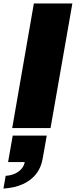

<svg xmlns="http://www.w3.org/2000/svg" viewBox="-56 -745 441 1117"><path d="M15 0 141 -725H365L238 0ZM-36 352 -23 278Q22 275 52 253Q82 231 88 198H-9L18 44H216L192 179Q183 231 153.5 268Q124 305 76.5 326.5Q29 348 -36 352Z"/></svg>

Font: Archivo Expanded Black
Style: Italic
Weight: 900
Width: 7
Italic angle: -10°
Designer: Hector Gatti
Foundry: Omnibus-Type
Version: Version 2.001